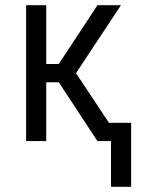

<svg xmlns="http://www.w3.org/2000/svg" viewBox="-20 -540 540 735"><path d="M405 175V0H353L205 -225H157V0H80V-520H157V-295H205L353 -520H443L271 -260L397 -70H482V175Z"/></svg>

Font: Iosevka Curly
Style: Regular
Weight: 400
Monospace: yes
Designer: Belleve Invis
Foundry: Belleve Invis
Version: Version 22.1.2; ttfautohint (v1.8.4)